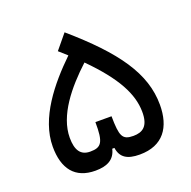

<svg xmlns="http://www.w3.org/2000/svg" viewBox="-109 -697 804 808"><g transform="rotate(-20 293.0 -293.0)"><path d="M186 2.4C237.8 2.4 272.9 -14.6 283.2 -60.5H293C299.3 -16.6 327.6 2.4 384.3 2.4C489.7 2.4 535.2 -65.9 535.2 -166C535.2 -306.2 448.7 -428.2 262.2 -589.4L208.5 -524.4C220.7 -513.7 232.9 -502.9 244.1 -492.7C149.9 -401.4 50.8 -281.7 50.8 -153.8C50.8 -54.7 94.7 2.4 186 2.4ZM297.4 -441.4C411.1 -327.1 454.1 -243.2 455.1 -164.6C456.1 -97.7 426.3 -80.6 385.7 -80.6C335.9 -80.6 328.1 -100.6 327.1 -189.9H254.9C255.9 -98.6 242.7 -80.6 192.4 -80.6C149.9 -80.6 130.9 -108.9 130.9 -164.6C130.9 -264.6 211.9 -362.3 297.4 -441.4Z"/></g></svg>

Font: Cascadia Code SemiLight
Style: Regular
Weight: 350
Monospace: yes
Designer: Aaron Bell
Foundry: Saja Typeworks
Version: Version 2404.023